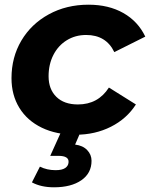

<svg xmlns="http://www.w3.org/2000/svg" viewBox="-20 -566 639 818"><path d="M29 -233Q29 -322 71 -393Q113 -464 188 -505Q263 -546 357 -546Q443 -546 505.5 -510.5Q568 -475 599 -410L467 -344Q432 -417 347 -417Q301 -417 264.5 -394.5Q228 -372 207.5 -332Q187 -292 187 -241Q187 -186 220 -153.5Q253 -121 312 -121Q398 -121 444 -193L559 -121Q520 -60 452.5 -26Q385 8 303 8Q220 8 158 -22Q96 -52 62.5 -106.5Q29 -161 29 -233ZM116 211 150 144Q180 159 217 159Q244 159 257.5 150Q271 141 272 126Q275 98 229 98H194L242 -8H325L300 50Q333 54 351.5 73.5Q370 93 370 119Q370 172 326.5 202Q283 232 210 232Q155 232 116 211Z"/></svg>

Font: Idrija
Style: Bold Italic
Weight: 700
Italic angle: -11.3°
Designer: Julieta Ulanovsky
Foundry: Julieta Ulanovsky
Version: Version 7.200